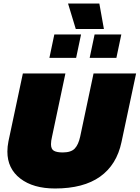

<svg xmlns="http://www.w3.org/2000/svg" viewBox="-20 -1062 794 1092"><path d="M411 -897 367 -1042H545L571 -897ZM261 -733 289 -866H441L413 -733ZM490 -733 518 -866H670L642 -733ZM293 10Q169 10 95.5 -46.5Q22 -103 22 -200Q22 -228 28 -258L110 -644H352L276 -285Q270 -260 270 -242Q270 -214 286.5 -204.5Q303 -195 337 -195Q384 -195 405 -217Q426 -239 436 -285L512 -644H754L671 -254Q644 -125 549.5 -57.5Q455 10 293 10Z"/></svg>

Font: Kanit Black
Style: Italic
Weight: 900
Italic angle: -12°
Designer: Katatrad Team
Foundry: CadsonDemak
Version: Version 2.000; ttfautohint (v1.8.3)